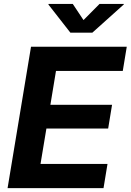

<svg xmlns="http://www.w3.org/2000/svg" viewBox="-20 -968 672 988"><path d="M19 0 139.6 -727.5H632.3L611.8 -603H268.1L239.3 -428.7H556.6L536.6 -306.6H218.8L188.5 -124.5H533.2L512.7 0ZM354.5 -947.8 409.7 -864.7 492.2 -947.8H617.7L616.7 -944.8L455.1 -799.8H342.3L229 -944.8L230 -947.8Z"/></svg>

Font: Inter 17pt
Style: Bold Italic
Weight: 700
Italic angle: -9.3988°
Version: Version 4.001;git-66647c0bb